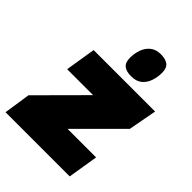

<svg xmlns="http://www.w3.org/2000/svg" viewBox="-237 -888 994 994"><g transform="rotate(45 260.5 -390.5)"><path d="M-12 0 10 -146 246 -383H56L83 -550H533L504 -394L276 -166H485L458 0ZM316 -591Q281 -591 262.5 -605.5Q244 -620 244 -654Q244 -686 254 -715Q264 -744 286.5 -762.5Q309 -781 345 -781Q380 -781 398.5 -766.5Q417 -752 417 -717Q417 -685 407 -656Q397 -627 375 -609Q353 -591 316 -591Z"/></g></svg>

Font: Georama ExtraCondensed Thin Black
Style: Italic
Weight: 900
Italic angle: -9°
Version: Version 1.001